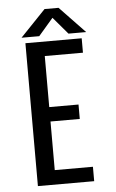

<svg xmlns="http://www.w3.org/2000/svg" viewBox="-58 -898 566 937"><g transform="rotate(-5 225.0 -429.0)"><path d="M364.8 -629.4H177.8V-379.3H321.2V-308.7H177.8V-70.6H364.8V0H89.1V-700H364.8ZM389.3 -728.3H302.6L231.4 -812L159.3 -728.3H72.6L196.6 -857.9H265.3Z"/></g></svg>

Font: League Mono Thin Condensed
Style: Regular
Weight: 100
Width: 1
Designer: Tyler Finck
Foundry: The League of Moveable Type / Tyler Finck
Version: Version 2.300;RELEASE